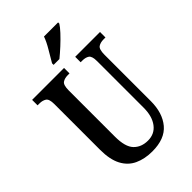

<svg xmlns="http://www.w3.org/2000/svg" viewBox="-274 -1033 1144 1144"><g transform="rotate(-45 298.5 -460.5)"><path d="M303 10Q239 10 190.5 -12.5Q142 -35 115.5 -85Q89 -135 89 -217V-603Q89 -646 71.5 -657Q54 -668 29 -668H13V-714H282V-668H267Q241 -668 224 -656.5Q207 -645 207 -599V-210Q207 -124 240.5 -89Q274 -54 330 -54Q386 -54 418 -96.5Q450 -139 450 -211V-603Q450 -646 433.5 -657Q417 -668 391 -668H376V-714H585V-668H569Q542 -668 525 -656.5Q508 -645 508 -599V-209Q508 -109 458 -49.5Q408 10 303 10ZM251 -784Q271 -819 294.5 -858Q318 -897 330 -931H449V-921Q439 -904 413.5 -876.5Q388 -849 357 -820.5Q326 -792 300 -771H251Z"/></g></svg>

Font: Noto Serif Tamil ExtraCondensed SemiBold
Style: Italic
Weight: 600
Width: 2
Italic angle: -12°
Designer: Indian Type Foundry, Tom Grace, and the Monotype Design Team
Foundry: Monotype Imaging Inc.
Version: Version 2.003; ttfautohint (v1.8.4.7-5d5b)